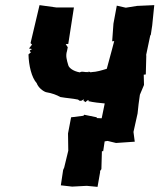

<svg xmlns="http://www.w3.org/2000/svg" viewBox="-20 -553 621 748"><path d="M336 -272C332 -268 336 -275 321 -273L327 -272C305 -271 301 -277 291 -271C263 -276 248 -290 246 -299C240 -319 235 -336 241 -354L244 -369L236 -381L246 -382L268 -524H199L134 -533L99 -385L106 -378V-381L93 -364L105 -362C94 -356 94 -355 101 -349C101 -348 102 -352 91 -341C92 -298 103 -251 123 -229C129 -212 147 -198 159 -194C183 -190 201 -183 215 -175C244 -170 260 -170 284 -165C292 -158 297 -158 293 -166C293 -154 302 -165 307 -166C305 -154 302 -164 314 -155C314 -155 318 -163 326 -163L324 -159C345 -154 367 -152 388 -150L370 -62L350 4L399 -4L432 4L505 -1L500 -39L516 -111L520 -148L525 -184L541 -222L540 -262L548 -263L550 -338L549 -337L566 -418L567 -414L573 -454L581 -533L514 -530L470 -523L435 -531L422 -461L417 -392L425 -393L416 -359L396 -285C376 -279 358 -273 336 -272ZM360 175 370 118V113L375 106L377 36H382L401 -91L357 -93V-96L308 -106L305 -102L257 -96L245 -33L246 34L230 100L226 109L217 169L261 174L318 171Z"/></svg>

Font: Asimov Print
Style: DIt
Weight: 250
Width: 0
Designer: Google
Version: Version 2.000980: 2014